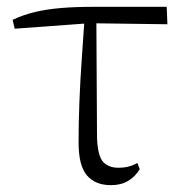

<svg xmlns="http://www.w3.org/2000/svg" viewBox="-20 -528 535 562"><path d="M23 -444 17 -470Q49 -485 83 -493Q117 -501 158 -504.5Q199 -508 252 -508H468L470 -457L242 -460ZM305 14Q259 14 234.5 -14.5Q210 -43 210 -111Q210 -170 212.5 -232.5Q215 -295 219.5 -358Q224 -421 228 -481H262L264 -125Q266 -71 282 -54Q298 -37 326 -37Q343 -37 356.5 -40.5Q370 -44 382 -51L389 -33Q376 -11 355 1.5Q334 14 305 14Z"/></svg>

Font: Noto Serif SC
Style: Regular
Weight: 200
Designer: Ryoko NISHIZUKA 西塚涼子 (kana & ideographs); Frank Grießhammer (Latin, Greek & Cyrillic); Wenlong ZHANG 张文龙 (bopomofo); San
Foundry: Adobe
Version: Version 2.001;hotconv 1.1.0;makeotfexe 2.6.0